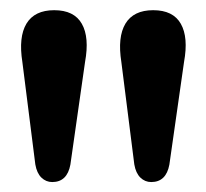

<svg xmlns="http://www.w3.org/2000/svg" viewBox="-20 -800 415 386"><path d="M284 -434Q271.5 -434 262.2 -443Q253 -452 250 -469.5L224 -675Q216 -725.5 232.2 -752.5Q248.5 -779.5 288 -779.5Q328 -779.5 343.5 -752.2Q359 -725 350 -675.5L320.5 -469Q314 -434 284 -434ZM85 -434Q72.5 -434 63.2 -443Q54 -452 51 -469.5L25 -675Q17 -725.5 33.2 -752.5Q49.5 -779.5 89 -779.5Q129 -779.5 144.5 -752.2Q160 -725 151 -675.5L121.5 -469Q115 -434 85 -434Z"/></svg>

Font: Fraunces 9pt S050 SemiBold
Style: Regular
Weight: 600
Version: Version 1.000; ttfautohint (v1.8.3)